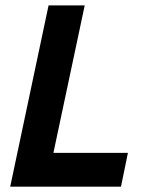

<svg xmlns="http://www.w3.org/2000/svg" viewBox="-20 -696 537 716"><path d="M18.1 0 161.1 -675.8H295.9L179.2 -126H457L431.2 0Z"/></svg>

Font: Clear Sans
Style: Bold Italic
Weight: 700
Italic angle: -12°
Foundry: Intel Corporation
Version: Version 1.00